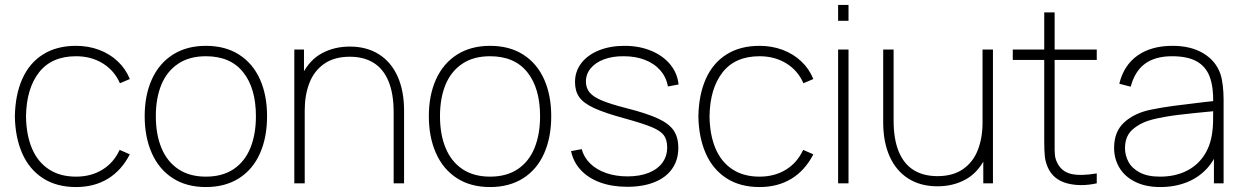

<svg xmlns="http://www.w3.org/2000/svg" viewBox="-20 -740 5019 775"><path d="M287 15Q208.5 15 153.5 -20.5Q98.5 -56 70 -120.2Q41.5 -184.5 40 -270Q41.5 -357.5 70 -421.5Q98.5 -485.5 153.5 -520.2Q208.5 -555 287 -555Q336.5 -555 380 -538.8Q423.5 -522.5 455.5 -492.2Q487.5 -462 504 -421L464 -404Q441.5 -455.5 394.8 -484.2Q348 -513 287 -513Q188.5 -513 137.5 -447.8Q86.5 -382.5 85 -270Q86 -195.5 109 -141Q132 -86.5 177 -56.8Q222 -27 287 -27Q347 -27 392.8 -54.8Q438.5 -82.5 463 -135L504 -117Q470.5 -52 415.5 -18.5Q360.5 15 287 15Z M811 15Q732.5 15 677 -21Q621.5 -57 592.8 -121.8Q564 -186.5 564 -271Q564 -356 593.2 -420.2Q622.5 -484.5 678.2 -519.8Q734 -555 811 -555Q890 -555 945.5 -519.2Q1001 -483.5 1029.5 -419.5Q1058 -355.5 1058 -271Q1058 -185 1029.2 -120.5Q1000.5 -56 944.8 -20.5Q889 15 811 15ZM811 -27Q877.5 -27 922.8 -57.2Q968 -87.5 990.5 -142.5Q1013 -197.5 1013 -271Q1013 -384 961.5 -448.5Q910 -513 811 -513Q744 -513 698.8 -482.5Q653.5 -452 631.2 -397.8Q609 -343.5 609 -271Q609 -197 632 -142Q655 -87 700.2 -57Q745.5 -27 811 -27Z M1569 -286Q1569 -362 1548.2 -412Q1527.5 -462 1488 -486.5Q1448.5 -511 1392 -511Q1329 -511 1288.2 -482.2Q1247.5 -453.5 1228.8 -404.8Q1210 -356 1210 -295L1171 -294Q1171 -382.5 1200.5 -440.5Q1230 -498.5 1279.8 -525.2Q1329.5 -552 1392 -552Q1460 -552 1509.2 -521Q1558.5 -490 1584.8 -431.8Q1611 -373.5 1611 -294V0H1569ZM1168 0V-540H1207V-430H1210V0Z M1958 15Q1879.5 15 1824 -21Q1768.5 -57 1739.8 -121.8Q1711 -186.5 1711 -271Q1711 -356 1740.2 -420.2Q1769.5 -484.5 1825.2 -519.8Q1881 -555 1958 -555Q2037 -555 2092.5 -519.2Q2148 -483.5 2176.5 -419.5Q2205 -355.5 2205 -271Q2205 -185 2176.2 -120.5Q2147.5 -56 2091.8 -20.5Q2036 15 1958 15ZM1958 -27Q2024.5 -27 2069.8 -57.2Q2115 -87.5 2137.5 -142.5Q2160 -197.5 2160 -271Q2160 -384 2108.5 -448.5Q2057 -513 1958 -513Q1891 -513 1845.8 -482.5Q1800.5 -452 1778.2 -397.8Q1756 -343.5 1756 -271Q1756 -197 1779 -142Q1802 -87 1847.2 -57Q1892.5 -27 1958 -27Z M2512 14Q2451.5 14 2403.5 -3.2Q2355.5 -20.5 2325 -53Q2294.5 -85.5 2285 -130L2328 -138Q2337 -104.5 2362.5 -79.8Q2388 -55 2426.8 -41.5Q2465.5 -28 2513 -28Q2561.5 -28 2597.8 -42.2Q2634 -56.5 2653.5 -83Q2673 -109.5 2673 -145Q2673 -175.5 2659.8 -193.8Q2646.5 -212 2610.5 -227Q2574.5 -242 2498 -263Q2419.5 -284.5 2377.5 -304Q2335.5 -323.5 2318.2 -347.8Q2301 -372 2301 -409Q2301 -451.5 2326.2 -484.8Q2351.5 -518 2397 -536.5Q2442.5 -555 2501 -555Q2560 -555 2608 -535.2Q2656 -515.5 2685.2 -480Q2714.5 -444.5 2719 -399L2676 -391Q2669.5 -428 2645.5 -455.8Q2621.5 -483.5 2583.5 -498.2Q2545.5 -513 2498 -513Q2453.5 -513.5 2418.8 -500.8Q2384 -488 2364.5 -464.5Q2345 -441 2345 -411Q2345 -385 2359.8 -367Q2374.5 -349 2409.8 -334.2Q2445 -319.5 2510 -303Q2592.5 -282 2636.8 -261.2Q2681 -240.5 2699.5 -213Q2718 -185.5 2718 -143Q2718 -94.5 2693.2 -59Q2668.5 -23.5 2622 -4.8Q2575.5 14 2512 14Z M3046 15Q2967.5 15 2912.5 -20.5Q2857.5 -56 2829 -120.2Q2800.5 -184.5 2799 -270Q2800.5 -357.5 2829 -421.5Q2857.5 -485.5 2912.5 -520.2Q2967.5 -555 3046 -555Q3095.5 -555 3139 -538.8Q3182.5 -522.5 3214.5 -492.2Q3246.5 -462 3263 -421L3223 -404Q3200.5 -455.5 3153.8 -484.2Q3107 -513 3046 -513Q2947.5 -513 2896.5 -447.8Q2845.5 -382.5 2844 -270Q2845 -195.5 2868 -141Q2891 -86.5 2936 -56.8Q2981 -27 3046 -27Q3106 -27 3151.8 -54.8Q3197.5 -82.5 3222 -135L3263 -117Q3229.5 -52 3174.5 -18.5Q3119.5 15 3046 15Z M3363 -656V-720H3405V-656ZM3363 0V-540H3405V0Z M3764 12Q3696 12 3646.8 -19Q3597.5 -50 3571.2 -108.2Q3545 -166.5 3545 -246V-540H3587V-254Q3587 -178 3607.8 -128Q3628.5 -78 3668 -53.5Q3707.5 -29 3764 -29Q3827 -29 3867.8 -57.8Q3908.5 -86.5 3927.2 -135.2Q3946 -184 3946 -245L3985 -246Q3985 -157.5 3955.5 -99.5Q3926 -41.5 3876.2 -14.8Q3826.5 12 3764 12ZM3949 0V-110H3946V-540H3988V0Z M4407 0Q4341 14.5 4286.5 -0.2Q4232 -15 4210 -63Q4200 -85.5 4197.5 -108.2Q4195 -131 4195 -171V-179V-690H4237V-179V-162.5Q4236.5 -130 4238.2 -113.5Q4240 -97 4248 -82Q4265.5 -47 4303.5 -38Q4341.5 -29 4407 -40ZM4068 -498V-540H4407V-498Z M4664 15Q4603.5 15 4561.2 -6.5Q4519 -28 4498 -63.8Q4477 -99.5 4477 -143Q4477 -209 4518 -246.2Q4559 -283.5 4624 -297Q4670 -306.5 4718.2 -312.8Q4766.5 -319 4845.5 -328.5Q4859.5 -330 4871.2 -331.2Q4883 -332.5 4892 -334L4877 -324Q4878.5 -389 4862.8 -430.5Q4847 -472 4810 -492.5Q4773 -513 4711 -513Q4643 -513 4601.8 -482.8Q4560.5 -452.5 4544 -390L4498 -402Q4516 -476.5 4571.5 -515.8Q4627 -555 4713 -555Q4787 -555 4837.2 -524.8Q4887.5 -494.5 4906 -442Q4912.5 -422.5 4915.8 -394.5Q4919 -366.5 4919 -338V0H4880V-148L4900 -147Q4885.5 -96.5 4851.8 -59.8Q4818 -23 4769.8 -4Q4721.5 15 4664 15ZM4662 -27Q4720 -27 4765 -48Q4810 -69 4837.8 -109Q4865.5 -149 4873 -204Q4876 -225 4876.5 -247Q4877 -269 4877 -301.5V-310L4899 -293L4872 -290.5Q4796 -283.5 4738 -276.5Q4680 -269.5 4633 -258Q4586.5 -246.5 4553.8 -219.2Q4521 -192 4521 -142Q4521 -113.5 4534.8 -87.2Q4548.5 -61 4580.2 -44Q4612 -27 4662 -27Z"/></svg>

Font: Manrope
Style: Regular
Weight: 400
Designer: Mikhail Sharanda
Foundry: Mikhail Sharanda
Version: Version 4.503